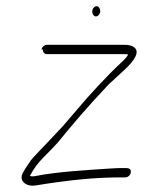

<svg xmlns="http://www.w3.org/2000/svg" viewBox="-20 -627 478 617"><path d="M118.1 -468C116.9 -460.1 122.8 -453 130.7 -453H380.5C385.2 -453 388.8 -452.7 391.4 -452C390.6 -447 382 -437.1 365.7 -422.3C326.2 -385.6 264.6 -319.3 229.5 -277L181.5 -221C166 -205 153.6 -191.8 144.2 -181.5C127.1 -162.5 85.4 -121.3 78 -110.1C68.3 -95.4 61.5 -86.7 53.2 -71C40 -47.3 62.4 -26.1 93.9 -31C201 -48.3 283.5 -57 370.8 -57H382.8C390.8 -57 399 -64.1 400.2 -72C401.8 -82 397.6 -87 382.8 -87H370.8C362.2 -87 350.1 -86.5 334.6 -85.5C259.5 -80.4 168.1 -75.8 91.9 -61C85 -59.7 79.8 -60 76.1 -62C88.2 -84.7 103 -104.7 120.5 -122C138 -139.3 152.9 -154.9 165.5 -168.8C210.2 -223.8 263.2 -286.2 329.4 -356C346.5 -371.3 361.7 -385.3 375.1 -398C416.7 -435.6 428.7 -461.3 411.3 -475C404.1 -480.3 393.9 -483 380.5 -483H130.7C122.8 -483 114.6 -475.9 113.4 -468ZM281.7 -602.8C268 -588.4 283.4 -564.5 296.9 -578.5C310.3 -592.5 295.5 -617.1 281.7 -602.8Z"/></svg>

Font: MewTooHand
Style: CondIta
Weight: 400
Designer: Mew Too, Robert Jablonski
Version: Version 0.77